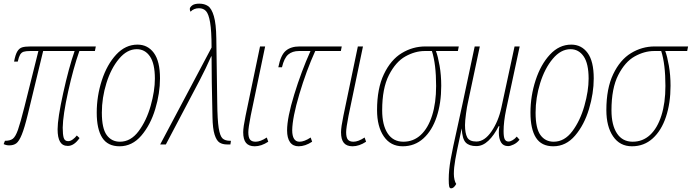

<svg xmlns="http://www.w3.org/2000/svg" viewBox="-30 -790 3783 1050"><path d="M285 -83Q285 -142 315.5 -280.5Q346 -419 378 -511H206L122 -164Q104 -90 89 -53.5Q74 -17 59 -6Q44 5 20 5Q4 5 -10 -2L-3 -20Q26 -20 40.5 -31.5Q55 -43 68 -79.5Q81 -116 104 -207L180 -511H135Q111 -511 99 -507Q87 -503 80 -491Q73 -479 67 -453H47Q54 -491 64.5 -508.5Q75 -526 91 -531Q107 -536 138 -536H494L489 -511H404Q371 -417 342.5 -288.5Q314 -160 313 -92Q313 -54 318.5 -36Q324 -18 343 -18Q355 -18 368 -27.5Q381 -37 390 -49L405 -35Q375 8 341 8Q312 8 298.5 -14.5Q285 -37 285 -83Z M499 -174Q499 -265 527 -351Q555 -437 605.5 -491.5Q656 -546 722 -546Q778 -546 811.5 -500.5Q845 -455 845 -361Q845 -280 819 -193.5Q793 -107 743 -48.5Q693 10 624 10Q559 10 529 -37Q499 -84 499 -174ZM817 -360Q817 -442 790 -481.5Q763 -521 718 -521Q665 -521 621 -468.5Q577 -416 552 -335.5Q527 -255 527 -174Q527 -88 553.5 -51.5Q580 -15 626 -15Q685 -15 728 -72.5Q771 -130 794 -211.5Q817 -293 817 -360Z M1127 -530Q1127 -621 1119 -667.5Q1111 -714 1096.5 -729.5Q1082 -745 1058 -745Q1030 -745 1012 -726Q1008 -733 1008 -741Q1008 -750 1020.5 -760Q1033 -770 1060 -770Q1088 -770 1107.5 -757Q1127 -744 1139.5 -702Q1152 -660 1153 -580L1158 -230Q1159 -134 1166 -90Q1173 -46 1187 -33Q1201 -20 1229 -20H1233L1230 0H1212Q1187 0 1170.5 -10.5Q1154 -21 1143.5 -54Q1133 -87 1132 -151Q1127 -361 1127 -482H1125Q1095 -414 1063 -353L877 0H846Z M1300 -67Q1300 -94 1313 -157L1392 -536H1420L1341 -157Q1328 -90 1328 -67Q1328 -38 1337.5 -26.5Q1347 -15 1368 -15Q1394 -15 1429 -38L1437 -15Q1399 10 1363 10Q1331 10 1315.5 -8.5Q1300 -27 1300 -67Z M1540 -77Q1540 -146 1579 -273Q1618 -400 1668 -511H1605Q1569 -511 1546.5 -492Q1524 -473 1512 -422H1492Q1505 -489 1533 -512.5Q1561 -536 1608 -536H1839L1834 -511H1694Q1645 -403 1607 -275Q1569 -147 1568 -78Q1568 -47 1578 -31Q1588 -15 1608 -15Q1634 -15 1669 -38L1677 -15Q1639 10 1603 10Q1572 10 1556 -12.5Q1540 -35 1540 -77Z M1835 -67Q1835 -94 1848 -157L1927 -536H1955L1876 -157Q1863 -90 1863 -67Q1863 -38 1872.5 -26.5Q1882 -15 1903 -15Q1929 -15 1964 -38L1972 -15Q1934 10 1898 10Q1866 10 1850.5 -8.5Q1835 -27 1835 -67Z M2032 -188Q2032 -306 2069.5 -384.5Q2107 -463 2167 -499.5Q2227 -536 2296 -536H2479L2474 -511H2354Q2365 -482 2374 -430.5Q2383 -379 2383 -321Q2383 -226 2358 -151Q2333 -76 2285.5 -33Q2238 10 2172 10Q2106 10 2069 -44Q2032 -98 2032 -188ZM2355 -320Q2355 -439 2332 -511H2293Q2240 -511 2187 -481.5Q2134 -452 2097 -379.5Q2060 -307 2060 -187Q2060 -106 2090 -60.5Q2120 -15 2176 -15Q2231 -15 2271 -52Q2311 -89 2333 -158Q2355 -227 2355 -320Z M2424 190Q2424 141 2434.5 82Q2445 23 2471 -92L2500 -225L2566 -536H2594L2528 -225Q2524 -209 2518.5 -168.5Q2513 -128 2513 -106Q2513 -62 2525 -39Q2537 -16 2575 -16Q2620 -16 2658 -71.5Q2696 -127 2712 -202L2784 -536H2812L2738 -191Q2724 -124 2724 -73Q2724 -40 2730.5 -28Q2737 -16 2751 -16Q2761 -16 2773.5 -23.5Q2786 -31 2796 -43L2811 -26Q2798 -9 2779.5 0Q2761 9 2749 9Q2722 9 2710 -11.5Q2698 -32 2698 -65Q2698 -84 2701 -100H2697Q2672 -50 2641 -20.5Q2610 9 2575 9Q2536 9 2517 -10.5Q2498 -30 2495 -88Q2487 -48 2482 -27Q2468 37 2460 82Q2452 127 2452 161Q2452 177 2455.5 192.5Q2459 208 2465 216Q2452 240 2437 240Q2429 240 2426.5 229.5Q2424 219 2424 190Z M2871 -174Q2871 -265 2899 -351Q2927 -437 2977.5 -491.5Q3028 -546 3094 -546Q3150 -546 3183.5 -500.5Q3217 -455 3217 -361Q3217 -280 3191 -193.5Q3165 -107 3115 -48.5Q3065 10 2996 10Q2931 10 2901 -37Q2871 -84 2871 -174ZM3189 -360Q3189 -442 3162 -481.5Q3135 -521 3090 -521Q3037 -521 2993 -468.5Q2949 -416 2924 -335.5Q2899 -255 2899 -174Q2899 -88 2925.5 -51.5Q2952 -15 2998 -15Q3057 -15 3100 -72.5Q3143 -130 3166 -211.5Q3189 -293 3189 -360Z M3286 -188Q3286 -306 3323.5 -384.5Q3361 -463 3421 -499.5Q3481 -536 3550 -536H3733L3728 -511H3608Q3619 -482 3628 -430.5Q3637 -379 3637 -321Q3637 -226 3612 -151Q3587 -76 3539.5 -33Q3492 10 3426 10Q3360 10 3323 -44Q3286 -98 3286 -188ZM3609 -320Q3609 -439 3586 -511H3547Q3494 -511 3441 -481.5Q3388 -452 3351 -379.5Q3314 -307 3314 -187Q3314 -106 3344 -60.5Q3374 -15 3430 -15Q3485 -15 3525 -52Q3565 -89 3587 -158Q3609 -227 3609 -320Z"/></svg>

Font: Noto Serif CondThin
Style: Italic
Weight: 250
Width: 3
Italic angle: -12°
Designer: Monotype Design Team
Foundry: Monotype Imaging Inc.
Version: Version 1.001